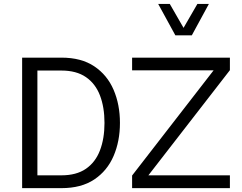

<svg xmlns="http://www.w3.org/2000/svg" viewBox="-20 -975 1253 995"><path d="M601.6 -337.9Q601.6 -243.2 568.6 -166.5Q535.6 -89.8 468.5 -44.9Q401.4 0 298.3 0H94.7V-676.3H298.3Q401.4 -676.3 468.5 -631.3Q535.6 -586.4 568.6 -509.8Q601.6 -433.1 601.6 -337.9ZM521.5 -337.9Q521.5 -419.4 498 -480.5Q474.6 -541.5 425.3 -575.4Q376 -609.4 298.3 -609.4H173.8V-66.4H298.3Q376 -66.4 425.3 -100.3Q474.6 -134.3 498 -195.6Q521.5 -256.8 521.5 -337.9ZM664.6 -610.4V-676.3H1171.4V-611.3L749 -66.4H1171.4V0H664.6V-65.4L1086.9 -610.4ZM799.8 -954.6H859.9L931.2 -830.6L1002.9 -954.6H1062.5L974.1 -792H888.7Z"/></svg>

Font: Estedad-FD Regular
Style: FD-Regular
Weight: 400
Designer: Amin Abedi
Version: Version 7.3